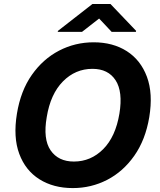

<svg xmlns="http://www.w3.org/2000/svg" viewBox="-20 -954 822 984"><path d="M745 -353.7Q725.5 -237.2 668.3 -155.9Q611.2 -74.6 529.3 -32.3Q447.4 9.9 353 9.9Q253.9 9.9 182.2 -35.2Q110.4 -80.3 78.7 -165.7Q46.9 -251.1 66.8 -371.8Q85.9 -488.6 143.1 -570.1Q200.3 -651.6 282.7 -694.4Q365.1 -737.2 459.9 -737.2Q558.6 -737.2 629.8 -691.8Q701 -646.3 733 -560.5Q764.9 -474.8 745 -353.7ZM592 -371.8Q610.4 -484 572.4 -542.6Q534.4 -601.2 453.8 -601.2Q366.1 -601.2 302.4 -536.6Q238.6 -471.9 219.5 -353.7Q199.9 -241.1 239.3 -183.6Q278.8 -126.1 358.7 -126.1Q445.7 -126.1 509.1 -189.8Q572.4 -253.6 592 -371.8ZM400.5 -790.8 488 -859 552.1 -790.8H676.4L677.7 -795.8L546.1 -933.6H453.8L277.1 -795.8L275.8 -790.8Z"/></svg>

Font: Inter UI
Style: Bold Italic
Weight: 700
Italic angle: 9.39999°
Designer: Rasmus Andersson
Foundry: rsms
Version: 3.2;8d6f07862